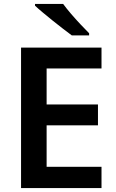

<svg xmlns="http://www.w3.org/2000/svg" viewBox="-20 -956 589 976"><path d="M496 0H87V-714H496V-608H217V-425H478V-319H217V-108H496ZM301 -936Q317 -914 340.5 -886.5Q364 -859 389 -832.5Q414 -806 433 -787V-776H345Q325 -791 299.5 -810.5Q274 -830 248 -851Q222 -872 198 -892Q174 -912 158 -927V-936Z"/></svg>

Font: Noto Sans Hebrew Thin SemiBold
Style: Regular
Weight: 600
Version: Version 3.001